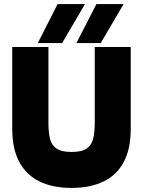

<svg xmlns="http://www.w3.org/2000/svg" viewBox="-20 -910 700 940"><path d="M330 10Q237 10 172.5 -22Q108 -54 74 -118Q40 -182 40 -278V-680H217V-311Q217 -266 224 -233.5Q231 -201 255.5 -183.5Q280 -166 330 -166Q381 -166 405 -183Q429 -200 436.5 -232.5Q444 -265 444 -311V-680H620V-278Q620 -182 586.5 -118Q553 -54 488 -22Q423 10 330 10ZM165 -699 262 -890H396L284 -699ZM354 -699 452 -890H585L473 -699Z"/></svg>

Font: Teachers ExtraBold
Style: Regular
Weight: 800
Designer: Alfredo Marco Pradil, Chank Diesel
Version: Version 1.001